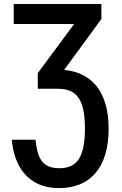

<svg xmlns="http://www.w3.org/2000/svg" viewBox="-20 -731 609 958"><path d="M39.1 -33.7H157.2Q161.6 13.2 173.6 44.9Q185.5 76.7 210 92.5Q234.4 108.4 276.4 108.4Q311 108.4 335.7 96.4Q360.4 84.5 375 60.1Q389.6 35.6 396.7 -1.2Q403.8 -38.1 403.8 -88.4Q403.8 -143.1 396 -181.2Q388.2 -219.2 371.8 -242.9Q355.5 -266.6 330.3 -277.3Q305.2 -288.1 271 -288.1H187V-383.3H271Q328.1 -383.3 374.3 -365.2Q420.4 -347.2 453.6 -310.5Q486.8 -273.9 504.4 -218.3Q522 -162.6 522 -87.9Q522 -13.7 504.6 41.7Q487.3 97.2 455.1 134Q422.9 170.9 377.4 189.2Q332 207.5 275.9 207.5Q201.2 207.5 150.4 176.3Q99.6 145 72 90.3Q44.4 35.6 39.1 -33.7ZM485.8 -636.2 231.4 -288.1H168.5V-366.2L423.8 -710.9H485.8ZM442.4 -710.9V-611.3H48.3V-710.9Z"/></svg>

Font: Roboto Condensed Medium
Style: Regular
Weight: 500
Designer: Christian Robertson
Foundry: Google
Version: Version 3.0